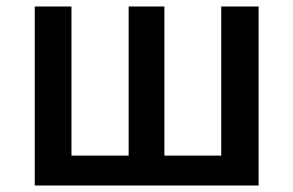

<svg xmlns="http://www.w3.org/2000/svg" viewBox="-20 -571 902 591"><path d="M87 0V-551H200V-92H376V-551H486V-92H661V-551H776V0Z"/></svg>

Font: Source Han Sans SC Medium
Style: Regular
Weight: 500
Designer: Ryoko NISHIZUKA 西塚涼子 (kana, bopomofo & ideographs); Paul D. Hunt (Latin, Greek & Cyrillic); Sandoll Communications 산돌커뮤니
Foundry: Adobe
Version: Version 2.004;hotconv 1.0.118;makeotfexe 2.5.65603